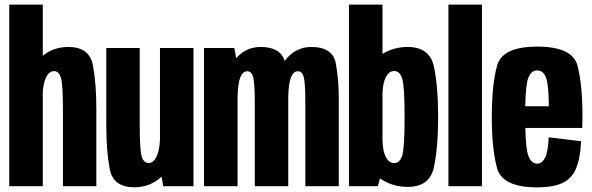

<svg xmlns="http://www.w3.org/2000/svg" viewBox="-20 -805 2558 830"><path d="M20 0V-785H165V-563.5Q211 -602 275.5 -602Q366.5 -602 381.5 -523Q396.5 -444 396.5 -336.5V0H252V-333.5Q252 -437 243.8 -467.2Q235.5 -497.5 213.5 -497.5Q191 -497.5 177.5 -467Q168 -444.5 165 -410.5V0Z M685.5 0 678.5 -41.5Q630.5 4.5 560 4.5Q469 4.5 454.2 -74.8Q439.5 -154 439.5 -261V-597.5H584V-264Q584 -160.5 592 -130.5Q600 -100.5 622.5 -100.5Q645 -100.5 658 -131Q669.5 -157 671.5 -201V-597.5H816.5V0Z M862 0V-597.5H993L1001 -553.5Q1044 -602 1106 -602Q1192.5 -602 1210.5 -541.5Q1256 -602 1325 -602Q1419 -602 1431.8 -530.8Q1444.5 -459.5 1444.5 -382V0H1300V-359Q1300 -441.5 1293.8 -469.2Q1287.5 -497 1267.5 -497Q1247.5 -497 1236.5 -467Q1227.5 -442 1226 -384.5Q1226 -383.5 1226 -382V0H1081.5V-359Q1081.5 -441.5 1075 -469.2Q1068.5 -497 1048.5 -497Q1028.5 -497 1017.5 -467Q1009 -443 1007 -389V0Z M1488.5 0V-785H1633.5V-572Q1682.5 -602 1742 -602Q1838 -602 1856 -516.5Q1874 -431 1874 -300Q1874 -169 1856 -83Q1838 3 1742 3Q1676 3 1622.5 -34L1613.5 0ZM1633.5 -402V-197Q1635 -151 1647.5 -127Q1661.5 -100 1684 -100Q1708.5 -100 1718.8 -132.5Q1729 -165 1729 -299.5Q1729 -432 1718.8 -465Q1708.5 -498 1684 -498Q1661.5 -498 1647.5 -470.5Q1635 -446 1633.5 -402Z M1918.5 0V-785H2063.5V0Z M2303 5Q2151 5 2128.5 -78.8Q2106 -162.5 2106 -297.5Q2106 -439 2128.8 -521.2Q2151.5 -603.5 2302.5 -603.5Q2455 -603.5 2476.5 -521.2Q2498 -439 2498 -300.5Q2498 -274 2497 -252H2251Q2253 -163.5 2263 -134.5Q2275.5 -97.5 2303 -97.5Q2323 -97.5 2336.2 -123.2Q2349.5 -149 2352 -211.5L2492 -194.5Q2488.5 -117.5 2469 -74Q2449.5 -30.5 2409 -12.8Q2368.5 5 2303 5ZM2250.5 -345.5H2352.5Q2352 -436.5 2341 -467.5Q2329.5 -500.5 2302.5 -500.5Q2275.5 -500.5 2263 -466.5Q2252.5 -438.5 2250.5 -345.5Z"/></svg>

Font: Anybody Condensed Regular
Style: Bold
Weight: 700
Width: 3
Designer: Tyler Finck
Foundry: Etcetera Type Company
Version: Version 1.010; ttfautohint (v1.8.3) -l 8 -r 50 -G 200 -x 14 